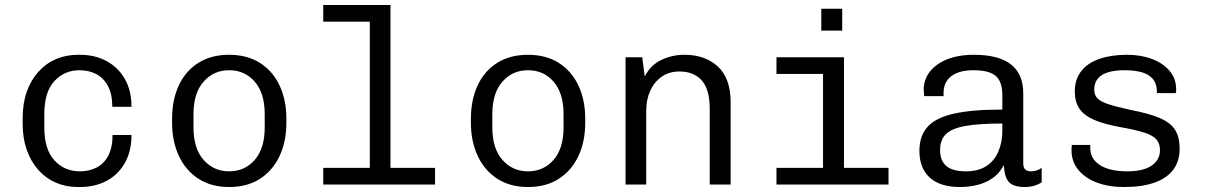

<svg xmlns="http://www.w3.org/2000/svg" viewBox="-20 -741 4840 771"><path d="M292 10Q245 10 204.5 -7.5Q164 -25 134 -58.5Q104 -92 87.5 -139Q71 -186 71 -245V-266Q71 -326 87.5 -372.5Q104 -419 134 -452.5Q164 -486 204.5 -503.5Q245 -521 293 -521H301Q361 -521 407.5 -496Q454 -471 481 -424.5Q508 -378 508 -312H431Q431 -363 413.5 -395.5Q396 -428 366.5 -443.5Q337 -459 299 -459Q239 -459 198.5 -415.5Q158 -372 158 -283V-229Q158 -141 198.5 -97Q239 -53 301 -53Q338 -53 367.5 -68Q397 -83 414.5 -115.5Q432 -148 432 -199H508Q508 -133 481 -86Q454 -39 407.5 -14.5Q361 10 301 10Z M900 10Q828 10 776.5 -23.5Q725 -57 698 -115.5Q671 -174 671 -248V-264Q671 -340 698 -398Q725 -456 776.5 -488.5Q828 -521 900 -521Q973 -521 1024.5 -488Q1076 -455 1103 -397Q1130 -339 1130 -264V-248Q1130 -172 1102.5 -114Q1075 -56 1024 -23Q973 10 900 10ZM900 -53Q963 -53 1003 -99Q1043 -145 1043 -229V-283Q1043 -367 1003 -413Q963 -459 900 -459Q838 -459 797.5 -413Q757 -367 757 -283V-229Q757 -145 797.5 -99Q838 -53 900 -53Z M1465 0V-654H1278V-721H1548V0ZM1278 0V-67H1727V0Z M2100 10Q2028 10 1976.5 -23.5Q1925 -57 1898 -115.5Q1871 -174 1871 -248V-264Q1871 -340 1898 -398Q1925 -456 1976.5 -488.5Q2028 -521 2100 -521Q2173 -521 2224.5 -488Q2276 -455 2303 -397Q2330 -339 2330 -264V-248Q2330 -172 2302.5 -114Q2275 -56 2224 -23Q2173 10 2100 10ZM2100 -53Q2163 -53 2203 -99Q2243 -145 2243 -229V-283Q2243 -367 2203 -413Q2163 -459 2100 -459Q2038 -459 1997.5 -413Q1957 -367 1957 -283V-229Q1957 -145 1997.5 -99Q2038 -53 2100 -53Z M2492 0V-511H2559L2569 -434Q2592 -479 2635 -500Q2678 -521 2729 -521Q2812 -521 2863 -473.5Q2914 -426 2914 -330V0H2830V-303Q2830 -382 2798 -418Q2766 -454 2708 -454Q2668 -454 2638 -433.5Q2608 -413 2591.5 -377.5Q2575 -342 2575 -296V0Z M3285 0V-444H3098V-511H3369V0ZM3098 0V-67H3548V0ZM3278 -618V-706H3362V-618Z M3835 10Q3756 10 3714 -27.5Q3672 -65 3672 -135Q3672 -195 3704.5 -231.5Q3737 -268 3810 -284.5Q3883 -301 4005 -301V-359Q4005 -413 3978.5 -436Q3952 -459 3889 -459Q3832 -459 3800.5 -435.5Q3769 -412 3769 -368V-355H3691Q3690 -374 3689.5 -379.5Q3689 -385 3689 -384Q3689 -383 3689 -380Q3689 -377 3689 -378Q3689 -443 3744.5 -482Q3800 -521 3891 -521Q3990 -521 4039.5 -482.5Q4089 -444 4089 -366V-85Q4089 -67 4097.5 -60Q4106 -53 4120 -53Q4144 -53 4163 -67V-9Q4150 0 4132.5 5Q4115 10 4096 10Q4068 10 4049.5 2.5Q4031 -5 4022 -24Q4013 -43 4011 -78Q3993 -44 3965 -25Q3937 -6 3903.5 2Q3870 10 3835 10ZM3859 -53Q3909 -53 3941.5 -74.5Q3974 -96 3989.5 -133.5Q4005 -171 4005 -216V-245Q3910 -245 3855.5 -235Q3801 -225 3778 -202Q3755 -179 3755 -138Q3755 -96 3780 -74.5Q3805 -53 3859 -53Z M4494 10Q4432 10 4384.5 -8Q4337 -26 4310 -59Q4283 -92 4283 -136Q4283 -139 4283 -145.5Q4283 -152 4284 -159H4358V-148Q4358 -103 4397 -78Q4436 -53 4507 -53Q4571 -53 4604.5 -76Q4638 -99 4638 -138Q4638 -163 4625 -179.5Q4612 -196 4578 -207.5Q4544 -219 4482 -230Q4414 -242 4373 -260Q4332 -278 4314 -305.5Q4296 -333 4296 -374Q4296 -422 4321.5 -455Q4347 -488 4394.5 -504.5Q4442 -521 4506 -521Q4562 -521 4606.5 -504Q4651 -487 4677 -456Q4703 -425 4703 -383Q4703 -381 4703 -377Q4703 -373 4701 -367H4626Q4626 -406 4608 -425.5Q4590 -445 4561 -452Q4532 -459 4497 -459Q4374 -459 4374 -381Q4374 -360 4386.5 -346.5Q4399 -333 4431 -322.5Q4463 -312 4523 -299Q4596 -285 4638.5 -266.5Q4681 -248 4699 -219Q4717 -190 4717 -144Q4717 -93 4691 -59Q4665 -25 4615.5 -7.5Q4566 10 4494 10Z"/></svg>

Font: Chivo Mono Light
Style: Regular
Weight: 300
Monospace: yes
Designer: Hector Gatti
Foundry: Omnibus-Type
Version: Version 1.008